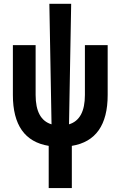

<svg xmlns="http://www.w3.org/2000/svg" viewBox="-20 -752 626 997"><path d="M232.9 224.6V5.4Q46.9 -24.9 46.9 -258.8V-517.6H165V-258.8Q165 -131.3 247.6 -106.4L236.3 -732.4H349.6L338.4 -106.4Q420.9 -131.3 420.9 -258.8V-517.6H539.1V-258.8Q539.1 -24.9 353 5.4V224.6Z"/></svg>

Font: Cascadia Mono NF SemiBold
Style: Regular
Weight: 600
Monospace: yes
Designer: Aaron Bell
Foundry: Saja Typeworks
Version: Version 2404.023; ttfautohint (v1.8.4)